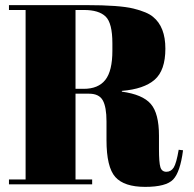

<svg xmlns="http://www.w3.org/2000/svg" viewBox="-20 -720 756 750"><path d="M328 -354H275V-19H340V0H15V-19H80V-681H15V-700H317Q447 -700 501.5 -686.5Q556 -673 578 -654Q626 -615 626 -530Q626 -445 584 -408.5Q542 -372 456 -365V-362Q537 -351 569 -314Q601 -277 601 -190V-137Q601 -85 606.5 -67Q612 -49 630 -49Q648 -49 658.5 -65.5Q669 -82 678 -135L695 -133Q684 -48 656.5 -19Q629 10 547 10Q465 10 430.5 -28.5Q396 -67 396 -173V-246Q396 -302 381.5 -328Q367 -354 328 -354ZM275 -681V-373H307Q364 -373 391.5 -408Q419 -443 419 -522V-551Q419 -630 392.5 -655.5Q366 -681 308 -681Z"/></svg>

Font: SVN-Abril Fatface
Style: Regular
Weight: 400
Designer: Veronika Burian, Jos? Scaglione
Foundry: TypeTogether
Version: Version 1.001